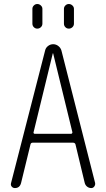

<svg xmlns="http://www.w3.org/2000/svg" viewBox="-20 -955 540 975"><path d="M150.4 -283.2Q149.4 -280.3 151.4 -277.8Q153.3 -275.4 157.2 -275.4H340.8Q343.8 -275.4 345.7 -277.8Q347.7 -280.3 347.7 -283.2L250 -683.6Q250 -684.6 249 -684.6Q248 -684.6 248 -683.6ZM55.7 0Q45.9 0 39.6 -7.3Q33.2 -14.6 36.1 -25.4L209 -698.2Q211.9 -711.9 223.6 -721.2Q235.4 -730.5 250 -730.5Q264.6 -730.5 276.4 -721.2Q288.1 -711.9 292 -698.2L462.9 -26.4Q464.8 -16.6 459 -8.3Q453.1 0 443.4 0Q431.6 0 422.4 -7.3Q413.1 -14.6 410.2 -26.4L363.3 -221.7Q361.3 -229.5 351.6 -230.5H146.5Q136.7 -230.5 134.8 -221.7L86.9 -25.4Q80.1 0 55.7 0ZM304.7 -910.2Q304.7 -919.9 312 -927.2Q319.3 -934.6 329.6 -934.6Q339.8 -934.6 347.7 -927.2Q355.5 -919.9 355.5 -910.2V-835Q355.5 -824.2 347.7 -816.9Q339.8 -809.6 329.6 -809.6Q319.3 -809.6 312 -816.9Q304.7 -824.2 304.7 -835ZM144.5 -910.2Q144.5 -919.9 151.9 -927.2Q159.2 -934.6 169.4 -934.6Q179.7 -934.6 187.5 -927.2Q195.3 -919.9 195.3 -910.2V-835Q195.3 -824.2 187.5 -816.9Q179.7 -809.6 169.4 -809.6Q159.2 -809.6 151.9 -816.9Q144.5 -824.2 144.5 -835Z"/></svg>

Font: Rounded Mgen+ 1m light
Style: Regular
Weight: 200
Designer: [Source Han Sans]
Ryoko NISHIZUKA  (kana & ideographs); Paul D. Hunt (Latin, Greek & Cyrillic); Wenlong ZHANG  (bopomofo
Version: Version 1.059.20150602